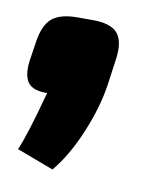

<svg xmlns="http://www.w3.org/2000/svg" viewBox="-52 -228 360 436"><g transform="rotate(10 128.5 -10.0)"><path d="M93 -185H129Q169 -185 185 -167.5Q201 -150 196 -109L187 -45Q179 8 154 67.5Q129 127 97 165L12 133Q28 97 55 -4Q23 -3 11 -18.5Q-1 -34 3 -68L10 -114Q16 -154 35 -169.5Q54 -185 93 -185Z"/></g></svg>

Font: Exo 2.0 Black
Style: Italic
Weight: 900
Italic angle: -8°
Designer: Natanael Gama
Version: Version 1.001;PS 001.001;hotconv 1.0.70;makeotf.lib2.5.58329